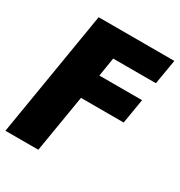

<svg xmlns="http://www.w3.org/2000/svg" viewBox="-205 -663 925 989"><g transform="rotate(30 258.0 -168.5)"><path d="M-29.3 204.1 94.2 -542.5H544.4L519.5 -395.5H265.6L247.6 -284.2H501.5L477.1 -137.2H223.1L166.5 204.1Z"/></g></svg>

Font: Inter 16pt Black
Style: Italic
Weight: 900
Italic angle: -9.3988°
Version: Version 4.001;git-66647c0bb